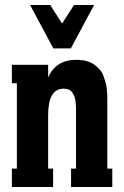

<svg xmlns="http://www.w3.org/2000/svg" viewBox="-20 -753 498 773"><path d="M358.9 -732.9 265.1 -558.1H194.8L101.1 -732.9H182.1L230 -658.2L277.8 -732.9ZM412.1 -347.2V-74.2H432.1V0H266.1V-74.2H286.1V-298.8Q286.1 -314 285.9 -322.3Q285.6 -330.6 284.2 -344Q282.7 -357.4 279.5 -365Q276.4 -372.6 271 -380.6Q265.6 -388.7 256.8 -392.3Q248 -396 235.8 -396Q173.8 -396 173.8 -289.1V-74.2H193.8V0H27.8V-74.2H47.9V-418H27.8V-492.2H173.8V-440.9Q204.6 -512.2 287.1 -512.2Q309.6 -512.2 328.1 -507.3Q346.7 -502.4 359.4 -492.9Q372.1 -483.4 381.6 -472.9Q391.1 -462.4 396.5 -447.3Q401.9 -432.1 405.3 -420.7Q408.7 -409.2 410.2 -392.8Q411.6 -376.5 411.9 -368.4Q412.1 -360.4 412.1 -347.2Z"/></svg>

Font: Margherita Black
Style: Regular
Weight: 900
Designer: James Puckett
Foundry: Dunwich Type Founders
Version: Version 1.008;hotconv 1.0.109;makeotfexe 2.5.65596